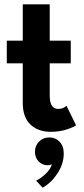

<svg xmlns="http://www.w3.org/2000/svg" viewBox="-20 -599 390 890"><path d="M11.5 -410.5H85.5V-579H210.5V-410.5H308V-305.5H210.5V-156Q210.5 -94 250 -94Q263.5 -94 274.2 -99.2Q285 -104.5 288 -109L332.5 -18.5Q323.5 -10.5 290 0.8Q256.5 12 215.5 12Q156.5 12 121 -21.8Q85.5 -55.5 85.5 -122V-305.5H11.5ZM208 38Q237 38 256.2 58Q275.5 78 275.5 112.5Q275.5 160 246.8 204.2Q218 248.5 177.5 271L147.5 238.5Q170.5 227 192.2 206.2Q214 185.5 220.5 162.5Q211.5 167 199 167Q175.5 166.5 158.8 149Q142 131.5 142 104Q142 76.5 161.2 57.2Q180.5 38 208 38Z"/></svg>

Font: League Spartan SemiBold
Style: Regular
Weight: 600
Foundry: The League of Moveable Type
Version: Version 2.002